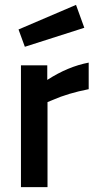

<svg xmlns="http://www.w3.org/2000/svg" viewBox="-20 -768 401 788"><path d="M66 0V-500H174V-440Q259 -495 344 -511V-402Q258 -385 197 -358L175 -349V0ZM56 -647 292 -748 326 -654 82 -576Z"/></svg>

Font: TitilliumWebSemiBold
Style: Bold
Weight: 600
Version: Version 1.001;PS 57.000;hotconv 1.0.70;makeotf.lib2.5.55311